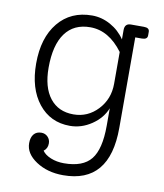

<svg xmlns="http://www.w3.org/2000/svg" viewBox="-84 -579 757 887"><g transform="rotate(10 294.5 -135.0)"><path d="M521 -500Q547 -500 547 -481V-464Q547 -445 521 -445H490V-20Q490 240 272 240Q198 240 145 205Q92 170 92 121Q92 94 104.5 79Q117 64 140 64Q158 64 170 76.5Q182 89 182 107Q182 131 164 144Q176 162 204 173.5Q232 185 266 185Q355 185 393 137.5Q431 90 431 -20V-102Q412 -54 364.5 -22Q317 10 263 10Q171 10 115.5 -60Q60 -130 60 -247Q60 -368 118.5 -439Q177 -510 277 -510Q322 -510 363.5 -487Q405 -464 431 -425V-469Q431 -500 460 -500ZM270 -45Q337 -45 384 -95Q431 -145 431 -217V-366Q365 -455 278 -455Q201 -455 160.5 -399.5Q120 -344 120 -238Q120 -146 159.5 -95.5Q199 -45 270 -45Z"/></g></svg>

Font: Solway Light
Style: Regular
Weight: 300
Designer: Mariya V. Pigoulevskaya
Foundry: The Northern Block Ltd.
Version: Version 1.000;hotconv 1.0.109;makeotfexe 2.5.65596